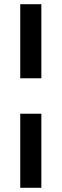

<svg xmlns="http://www.w3.org/2000/svg" viewBox="-20 -700 292 910"><path d="M76 -329V-680H176V-329ZM76 190V-161H176V190Z"/></svg>

Font: El Messiri Medium
Style: Regular
Weight: 500
Designer: Mohamed Gaber
Foundry: Kief Type Foundry
Version: Version 2.020; ttfautohint (v1.8.3)